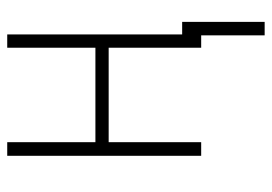

<svg xmlns="http://www.w3.org/2000/svg" viewBox="-129 -439 741 523"><g transform="rotate(-90 241.5 -177.5)"><path d="M381.8 -288.1V-252H105V-288.1ZM115.7 -528.3V0H78.6V-528.3ZM409.2 -528.3V0H373V-528.3ZM443.4 -51.8V172.9H406.7V-51.8Z"/></g></svg>

Font: Roboto Condensed ExtraLight
Style: Regular
Weight: 250
Designer: Christian Robertson
Foundry: Google
Version: Version 3.008; 2023